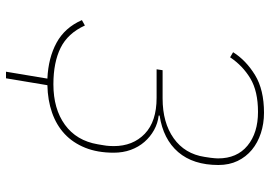

<svg xmlns="http://www.w3.org/2000/svg" viewBox="-150 -600 900 640"><g transform="rotate(90 300.0 -280.0)"><path d="M242 12Q173 9 122.5 -18.5Q72 -46 47 -103L65 -113Q91 -56 139.5 -32Q188 -8 261 -8Q343 -8 396 -46.5Q449 -85 461 -156L464 -174Q466 -185 466.5 -194.5Q467 -204 467 -209Q467 -273 426 -312.5Q385 -352 306 -352H211L214 -372H308Q389 -372 441 -409Q493 -446 503 -512L506 -532Q507 -540 507.5 -546.5Q508 -553 508 -557Q508 -620 465.5 -655Q423 -690 353 -690Q284 -690 241.5 -664.5Q199 -639 171 -597L154 -607Q181 -650 230 -680Q279 -710 356 -710Q392 -710 424 -699.5Q456 -689 479.5 -669.5Q503 -650 516.5 -622Q530 -594 530 -558Q530 -474 487 -424Q444 -374 365 -362V-359Q391 -356 413.5 -343.5Q436 -331 453 -311.5Q470 -292 479.5 -266Q489 -240 489 -209Q489 -155 472.5 -114Q456 -73 426.5 -45.5Q397 -18 355.5 -3.5Q314 11 264 12L241 150H219Z"/></g></svg>

Font: IBM Plex Mono Thin
Style: Italic
Weight: 100
Italic angle: -9°
Monospace: yes
Designer: Mike Abbink, Paul van der Laan, Pieter van Rosmalen
Foundry: Bold Monday
Version: Version 2.3